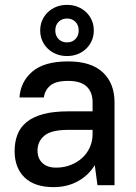

<svg xmlns="http://www.w3.org/2000/svg" viewBox="-20 -760 560 788"><path d="M200 8Q122 8 81 -31.5Q40 -71 40 -140Q40 -178 52 -208.5Q64 -239 90.5 -260Q117 -281 158.5 -292Q200 -303 260 -303H360V-340Q360 -382 335.5 -405Q311 -428 260 -428Q209 -428 186.5 -409Q164 -390 160 -360H60Q64 -424 112.5 -466Q161 -508 260 -508Q354 -508 402 -463Q450 -418 450 -340V0H380L369 -82Q342 -39 298.5 -15.5Q255 8 200 8ZM210 -72Q243 -72 270.5 -83Q298 -94 318 -112.5Q338 -131 349 -156Q360 -181 360 -209V-227H260Q191 -227 162.5 -203.5Q134 -180 134 -142Q134 -110 154 -91Q174 -72 210 -72ZM255 -530Q231 -530 211 -538Q191 -546 176 -560.5Q161 -575 153 -594Q145 -613 145 -635Q145 -657 153 -676Q161 -695 176 -709.5Q191 -724 211 -732Q231 -740 255 -740Q279 -740 299 -732Q319 -724 334 -709.5Q349 -695 357 -676Q365 -657 365 -635Q365 -613 357 -594Q349 -575 334 -560.5Q319 -546 299 -538Q279 -530 255 -530ZM255 -586Q276 -586 289.5 -599.5Q303 -613 303 -635Q303 -657 289.5 -670.5Q276 -684 255 -684Q234 -684 220.5 -670.5Q207 -657 207 -635Q207 -613 220.5 -599.5Q234 -586 255 -586Z"/></svg>

Font: Retni Sans Medium
Style: Regular
Weight: 500
Designer: Vitaly Kuzmin
Foundry: ParaType Ltd.
Version: Version 1.00;March 2, 2019;FontCreator 11.5.0.2425 64-bit; t